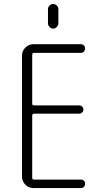

<svg xmlns="http://www.w3.org/2000/svg" viewBox="-20 -955 540 975"><path d="M223.6 -909.2Q223.6 -919.9 231.9 -927.2Q240.2 -934.6 250 -934.6Q259.8 -934.6 268.1 -927.2Q276.4 -919.9 276.4 -909.2V-835.9Q276.4 -826.2 268.1 -817.9Q259.8 -809.6 250 -809.6Q240.2 -809.6 231.9 -817.9Q223.6 -826.2 223.6 -835.9ZM149.4 0Q126 0 108.9 -17.1Q91.8 -34.2 91.8 -56.6V-672.9Q91.8 -696.3 108.9 -713.4Q126 -730.5 149.4 -730.5H390.6Q399.4 -730.5 405.8 -724.1Q412.1 -717.8 412.1 -709Q412.1 -700.2 406.2 -693.4Q400.4 -686.5 390.6 -686.5H153.3Q144.5 -686.5 143.6 -677.7V-427.7Q143.6 -419.9 153.3 -419.9H381.8Q390.6 -419.9 397 -414.1Q403.3 -408.2 403.3 -398.9Q403.3 -389.6 397 -383.8Q390.6 -377.9 381.8 -377.9H153.3Q144.5 -377.9 143.6 -369.1V-51.8Q143.6 -43 153.3 -43H390.6Q399.4 -43 405.8 -37.1Q412.1 -31.2 412.1 -22Q412.1 -12.7 406.2 -6.3Q400.4 0 390.6 0Z"/></svg>

Font: Rounded-X Mgen+ 1mn light
Style: Regular
Weight: 200
Designer: [Source Han Sans]
Ryoko NISHIZUKA  (kana & ideographs); Paul D. Hunt (Latin, Greek & Cyrillic); Wenlong ZHANG  (bopomofo
Version: Version 1.059.20150602